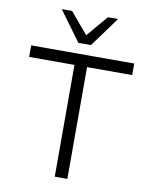

<svg xmlns="http://www.w3.org/2000/svg" viewBox="-100 -1008 848 1081"><g transform="rotate(10 324.5 -468.0)"><path d="M289 0V-639H30V-705H619V-639H361V0ZM289 -765 164 -936H223L325 -815L428 -936H486L361 -765Z"/></g></svg>

Font: Nunito Sans 6pt Light
Style: Regular
Weight: 300
Version: Version 3.101;gftools[0.9.27]